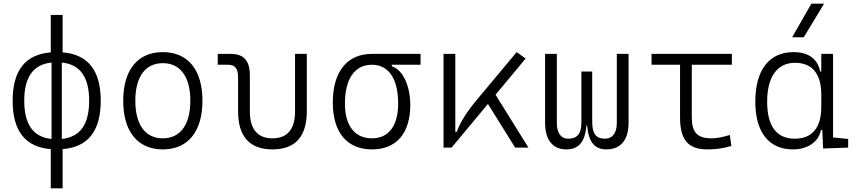

<svg xmlns="http://www.w3.org/2000/svg" viewBox="-20 -815 4728 1060"><path d="M260.3 224.6H325.7V8.3C466.3 -2.9 536.1 -91.8 536.1 -258.8C536.1 -425.8 466.3 -514.6 325.7 -525.9V-732.4H260.3V-525.9C119.6 -514.6 49.8 -425.8 49.8 -258.8C49.8 -91.8 119.6 -2.9 260.3 8.3ZM321.3 -469.7C422.4 -459.5 472.2 -389.6 472.2 -258.8C472.2 -127.9 422.4 -58.1 321.3 -47.9ZM264.6 -47.9C163.6 -58.1 113.8 -127.9 113.8 -258.8C113.8 -389.6 163.6 -459.5 264.6 -469.7Z M878.9 9.8C1017.1 9.8 1097.7 -87.9 1097.7 -258.8C1097.7 -429.7 1017.1 -527.3 878.9 -527.3C740.7 -527.3 660.2 -429.7 660.2 -258.8C660.2 -87.9 740.7 9.8 878.9 9.8ZM878.9 -51.3C782.2 -51.3 727.1 -126.5 727.1 -258.8C727.1 -391.1 782.2 -466.3 878.9 -466.3C975.6 -466.3 1030.8 -391.1 1030.8 -258.8C1030.8 -126.5 975.6 -51.3 878.9 -51.3Z M1484.4 9.8C1609.9 9.8 1673.8 -61 1673.8 -200.2V-517.6H1608.9V-200.2C1608.9 -102.1 1566.4 -51.3 1484.4 -51.3C1401.9 -51.3 1359.4 -102.1 1359.4 -200.2V-397C1359.4 -481 1326.7 -517.6 1251.5 -517.6H1182.1V-457.5H1239.7C1277.3 -457.5 1294.4 -436.5 1294.4 -389.2V-200.2C1294.4 -61 1358.9 9.8 1484.4 9.8Z M2033.7 9.8C2168.5 9.8 2245.1 -79.1 2245.1 -235.8C2245.1 -343.8 2201.7 -432.1 2143.1 -448.7V-457.5H2301.8V-517.6H2033.7C1896.5 -517.6 1817.4 -419.9 1817.4 -249C1817.4 -84 1895.5 9.8 2033.7 9.8ZM2033.7 -51.3C1939 -51.3 1884.3 -120.6 1884.3 -242.7C1884.3 -379.9 1938 -457.5 2033.7 -457.5C2126 -457.5 2178.2 -379.9 2178.2 -242.7C2178.2 -120.6 2125.5 -51.3 2033.7 -51.3Z M2428.7 0H2473.1L2673.8 -241.2L2824.2 0H2897.5L2715.8 -292L2881.8 -491.7L2832.5 -527.3L2619.6 -272.5C2560.5 -202.1 2522.9 -145.5 2501.5 -86.9H2493.7V-517.6H2428.7Z M3327.1 9.8C3407.2 9.8 3450.2 -43 3450.2 -136.7V-517.6H3385.3V-136.7C3385.3 -81.1 3362.3 -49.3 3318.8 -49.3C3273.4 -49.3 3249.5 -74.2 3249.5 -140.1V-419.9H3189.9V-140.1C3189.9 -74.2 3165 -49.3 3117.2 -49.3C3076.2 -49.3 3054.2 -81.1 3054.2 -136.7V-517.6H2989.3V-136.7C2989.3 -43 3030.8 9.8 3107.4 9.8C3173.3 9.8 3210 -29.8 3217.8 -122.6H3221.2C3229.5 -29.8 3263.7 9.8 3327.1 9.8Z M3885.3 9.8C3933.1 9.8 3972.2 4.4 4017.6 -9.3L4009.3 -69.8C3967.3 -57.1 3936.5 -51.3 3908.2 -51.3C3827.1 -51.3 3799.3 -86.4 3799.3 -168.5V-457.5H4020.5V-517.6H3577.1V-457.5H3734.4V-166.5C3734.4 -43 3779.3 9.8 3885.3 9.8Z M4357.9 9.8C4445.8 9.8 4502 -38.1 4512.2 -97.2H4519.5L4524.4 4.9L4662.6 0V-47.9L4579.1 -56.2V-517.6H4514.2V-420.4H4507.8C4495.1 -486.8 4446.8 -527.3 4360.4 -527.3C4226.1 -527.3 4149.9 -427.7 4149.9 -253.9C4149.9 -84 4225.6 9.8 4357.9 9.8ZM4514.2 -226.1C4514.2 -109.9 4463.9 -49.3 4367.7 -49.3C4267.1 -49.3 4215.3 -118.7 4215.3 -253.9C4215.3 -390.1 4270.5 -468.3 4368.7 -468.3C4463.9 -468.3 4514.2 -408.2 4514.2 -291.5ZM4353.5 -609.4H4417.5L4529.8 -794.9H4459.5Z"/></svg>

Font: Cascadia Code PL Light
Style: Regular
Weight: 300
Monospace: yes
Designer: Aaron Bell
Foundry: Saja Typeworks
Version: Version 2404.023